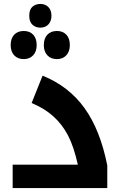

<svg xmlns="http://www.w3.org/2000/svg" viewBox="-20 -964 635 984"><path d="M44.9 -120.1H378.9Q358.4 -212.4 328.9 -269.3Q299.3 -326.2 253.7 -367.4Q208 -408.7 142.1 -436L198.2 -576.2Q332 -522.5 412.8 -410.4Q493.7 -298.3 529.8 -116.2V0H44.9ZM186.5 -822.3Q162.6 -822.3 146.2 -837.4Q129.9 -852.5 129.9 -883.3Q129.9 -915 146.2 -929.4Q162.6 -943.8 186.5 -943.8Q212.4 -943.8 228 -927.7Q243.7 -911.6 243.7 -883.3Q243.7 -856 228.3 -839.1Q212.9 -822.3 186.5 -822.3ZM101.6 -661.1Q70.8 -661.1 52.7 -680.4Q34.7 -699.7 34.7 -732.9Q34.7 -766.6 52.5 -785.9Q70.3 -805.2 101.6 -805.2Q132.8 -805.2 150.4 -785.9Q168 -766.6 168 -732.9Q168 -699.7 149.7 -680.4Q131.3 -661.1 101.6 -661.1ZM272 -661.1Q240.7 -661.1 222.7 -680.4Q204.6 -699.7 204.6 -732.9Q204.6 -766.6 222.4 -785.9Q240.2 -805.2 272 -805.2Q302.2 -805.2 320.1 -786.1Q337.9 -767.1 337.9 -732.9Q337.9 -699.7 319.6 -680.4Q301.3 -661.1 272 -661.1Z"/></svg>

Font: Noto Sans Kufi Arabic
Style: Bold
Weight: 700
Designer: Monotype Design team
Foundry: Monotype Imaging Inc.
Version: Version 1.02